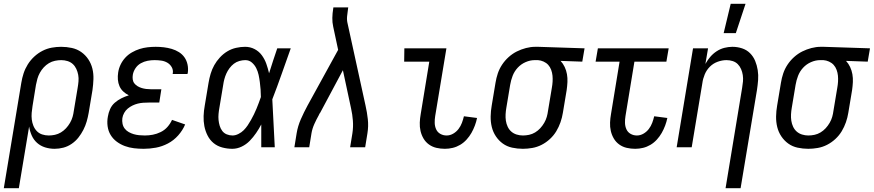

<svg xmlns="http://www.w3.org/2000/svg" viewBox="-48 -774 4592 1009"><path d="M51 215H-28L64 -339Q68 -364 76 -388.5Q84 -413 98 -435.5Q112 -458 132 -476.5Q152 -495 175.5 -507Q199 -519 224 -523.5Q249 -528 273 -528Q302 -528 329.5 -522Q357 -516 379 -500.5Q401 -485 416 -462.5Q431 -440 437.5 -413.5Q444 -387 443 -358Q442 -329 438 -301L418 -181Q414 -158 407.5 -135.5Q401 -113 390 -91.5Q379 -70 364 -51Q349 -32 328.5 -18Q308 -4 285 2Q262 8 239 8Q213 8 189 0.5Q165 -7 147 -23Q129 -39 119 -61.5Q109 -84 105 -109ZM208 -62Q224 -62 240.5 -65.5Q257 -69 272 -78Q287 -87 299 -100Q311 -113 320 -128.5Q329 -144 333.5 -160Q338 -176 340 -192L360 -312Q363 -329 364.5 -346.5Q366 -364 363 -380.5Q360 -397 353 -412Q346 -427 334.5 -437.5Q323 -448 307 -453Q291 -458 274 -458Q258 -458 241 -454.5Q224 -451 209 -442Q194 -433 182 -420Q170 -407 161.5 -391.5Q153 -376 148.5 -360Q144 -344 141 -328L123 -217Q120 -199 118.5 -181Q117 -163 119 -146Q121 -129 127.5 -113Q134 -97 145.5 -85Q157 -73 173.5 -67.5Q190 -62 208 -62Z M707 8Q681 8 656 5Q631 2 608 -6.5Q585 -15 565.5 -29.5Q546 -44 533.5 -64.5Q521 -85 517.5 -110.5Q514 -136 519 -162Q522 -181 530.5 -200.5Q539 -220 555 -234Q571 -248 590 -257.5Q609 -267 629 -273Q613 -281 600 -293Q587 -305 580 -321Q573 -337 571.5 -355.5Q570 -374 573 -393Q576 -414 585.5 -434Q595 -454 610 -470.5Q625 -487 645 -498.5Q665 -510 685.5 -516.5Q706 -523 727.5 -525.5Q749 -528 770 -528Q792 -528 813 -525.5Q834 -523 854.5 -517Q875 -511 892.5 -500Q910 -489 921.5 -472.5Q933 -456 937.5 -435Q942 -414 939 -392L937 -385H859L860 -388Q863 -406 854.5 -421Q846 -436 831.5 -444.5Q817 -453 799.5 -455.5Q782 -458 764 -458Q746 -458 727.5 -454.5Q709 -451 692 -441.5Q675 -432 664 -415.5Q653 -399 650 -381Q648 -369 649.5 -357Q651 -345 658 -336Q665 -327 675 -321Q685 -315 696.5 -311.5Q708 -308 720 -306.5Q732 -305 744 -305H800L789 -235H733Q719 -235 704.5 -234Q690 -233 676 -229.5Q662 -226 648.5 -219.5Q635 -213 623.5 -203.5Q612 -194 604.5 -180.5Q597 -167 595 -153Q593 -138 596 -123.5Q599 -109 607.5 -98Q616 -87 628.5 -80Q641 -73 654.5 -69Q668 -65 683 -63.5Q698 -62 713 -62Q734 -62 755 -66Q776 -70 796.5 -80Q817 -90 832 -107Q847 -124 856 -144L925 -120Q912 -89 888.5 -62.5Q865 -36 834.5 -20Q804 -4 771.5 2Q739 8 707 8Z M1173 8Q1146 8 1120 1Q1094 -6 1074.5 -22Q1055 -38 1043 -61.5Q1031 -85 1026 -111Q1021 -137 1022 -164.5Q1023 -192 1028 -219L1048 -339Q1052 -363 1059 -386.5Q1066 -410 1078 -431.5Q1090 -453 1107.5 -472Q1125 -491 1146.5 -504Q1168 -517 1192.5 -522.5Q1217 -528 1240 -528Q1267 -528 1290 -516Q1313 -504 1328 -483.5Q1343 -463 1351.5 -439Q1360 -415 1366 -389L1367 -392Q1377 -424 1387.5 -456Q1398 -488 1409 -520H1480Q1456 -453 1432.5 -386Q1409 -319 1383 -252Q1387 -189 1389.5 -126Q1392 -63 1396 0H1325Q1325 -30 1325 -60Q1325 -90 1325 -120Q1313 -97 1298 -75Q1283 -53 1264.5 -34Q1246 -15 1222 -3.5Q1198 8 1173 8ZM1174 -62Q1189 -62 1205 -70Q1221 -78 1232.5 -89.5Q1244 -101 1253.5 -115Q1263 -129 1271 -143.5Q1279 -158 1286.5 -173Q1294 -188 1300 -203Q1306 -218 1312 -233.5Q1318 -249 1323 -264Q1323 -284 1321.5 -303.5Q1320 -323 1317.5 -342.5Q1315 -362 1311 -380.5Q1307 -399 1298.5 -416Q1290 -433 1275.5 -445.5Q1261 -458 1241 -458Q1226 -458 1210 -453.5Q1194 -449 1181 -439Q1168 -429 1158 -415.5Q1148 -402 1141.5 -387.5Q1135 -373 1131 -358Q1127 -343 1125 -328L1105 -208Q1102 -192 1100.5 -175.5Q1099 -159 1100.5 -143.5Q1102 -128 1106.5 -113Q1111 -98 1120 -86Q1129 -74 1143.5 -68Q1158 -62 1174 -62Z M1499 0 1511 -74Q1517 -111 1533 -147.5Q1549 -184 1568 -219L1729 -512L1703 -634Q1698 -656 1698.5 -680Q1699 -704 1703 -728L1704 -735H1782L1781 -728Q1778 -708 1776 -688Q1774 -668 1779 -649L1873 -219Q1881 -184 1885 -147.5Q1889 -111 1883 -74L1871 0H1792L1804 -74Q1809 -107 1806.5 -140Q1804 -173 1797 -204L1754 -405L1637 -186Q1636 -184 1635 -182Q1634 -180 1632 -179V-178Q1631 -176 1631 -175.5Q1631 -175 1630 -174Q1629 -173 1628.5 -172Q1628 -171 1628 -170Q1615 -147 1604 -122.5Q1593 -98 1589 -74L1577 0Z M2290 8Q2267 8 2245.5 3Q2224 -2 2206.5 -14.5Q2189 -27 2178 -45.5Q2167 -64 2162 -85.5Q2157 -107 2158 -130Q2159 -153 2163 -175L2208 -450H2076L2077 -520H2298L2239 -164Q2236 -146 2236.5 -128Q2237 -110 2244 -94.5Q2251 -79 2266 -70.5Q2281 -62 2299 -62Q2317 -62 2333.5 -71.5Q2350 -81 2361.5 -96Q2373 -111 2379.5 -128.5Q2386 -146 2390 -163L2459 -154Q2455 -134 2447.5 -114Q2440 -94 2429.5 -75.5Q2419 -57 2404 -40.5Q2389 -24 2370.5 -13Q2352 -2 2331.5 3Q2311 8 2290 8Z M2700 8Q2671 8 2643.5 2Q2616 -4 2594.5 -19.5Q2573 -35 2558 -57.5Q2543 -80 2536.5 -106.5Q2530 -133 2530.5 -162Q2531 -191 2536 -219L2556 -339Q2560 -364 2568 -388Q2576 -412 2590.5 -434Q2605 -456 2625 -474Q2645 -492 2668 -503.5Q2691 -515 2716 -521.5Q2741 -528 2765 -528H2781L3024 -520L3012 -450L2898 -454Q2911 -440 2919.5 -422Q2928 -404 2931.5 -384Q2935 -364 2934 -343Q2933 -322 2930 -301L2910 -181Q2906 -156 2897.5 -131.5Q2889 -107 2875.5 -84.5Q2862 -62 2842 -43.5Q2822 -25 2798.5 -13Q2775 -1 2749.5 3.5Q2724 8 2700 8ZM2700 -62Q2716 -62 2732.5 -65.5Q2749 -69 2764 -78Q2779 -87 2791 -100Q2803 -113 2812 -128.5Q2821 -144 2825.5 -160Q2830 -176 2832 -192L2852 -312Q2855 -328 2856 -344.5Q2857 -361 2855.5 -376.5Q2854 -392 2848.5 -407Q2843 -422 2833 -433Q2823 -444 2808.5 -450.5Q2794 -457 2779 -458H2762Q2738 -458 2714 -447.5Q2690 -437 2672.5 -418Q2655 -399 2646 -375.5Q2637 -352 2633 -328L2613 -208Q2610 -191 2609 -173.5Q2608 -156 2610.5 -139.5Q2613 -123 2620 -108Q2627 -93 2639 -82.5Q2651 -72 2667 -67Q2683 -62 2700 -62Z M3290 8Q3267 8 3245.5 3Q3224 -2 3206.5 -14.5Q3189 -27 3178 -45.5Q3167 -64 3162 -85.5Q3157 -107 3158 -130Q3159 -153 3163 -175L3208 -450H3082L3094 -520H3466L3454 -450H3286L3239 -164Q3236 -146 3236.5 -128Q3237 -110 3244 -94.5Q3251 -79 3266 -70.5Q3281 -62 3299 -62Q3317 -62 3333.5 -71.5Q3350 -81 3361.5 -96Q3373 -111 3379.5 -128.5Q3386 -146 3390 -163L3459 -154Q3455 -134 3447.5 -114Q3440 -94 3429.5 -75.5Q3419 -57 3404 -40.5Q3389 -24 3370.5 -13Q3352 -2 3331.5 3Q3311 8 3290 8Z M3765 215 3852 -312Q3855 -329 3856.5 -346Q3858 -363 3855.5 -379.5Q3853 -396 3846.5 -411Q3840 -426 3829 -437Q3818 -448 3802.5 -453Q3787 -458 3770 -458Q3747 -458 3723.5 -449.5Q3700 -441 3682.5 -423.5Q3665 -406 3655.5 -383Q3646 -360 3643 -337L3587 0H3508L3594 -520H3673L3659 -438Q3670 -458 3684.5 -475Q3699 -492 3718 -504.5Q3737 -517 3758.5 -522.5Q3780 -528 3801 -528Q3827 -528 3851.5 -520Q3876 -512 3893.5 -494.5Q3911 -477 3920.5 -454Q3930 -431 3934 -405.5Q3938 -380 3936 -353.5Q3934 -327 3930 -301L3844 215ZM3755 -600 3792 -754H3870L3819 -600Z M4200 8Q4171 8 4143.5 2Q4116 -4 4094.5 -19.5Q4073 -35 4058 -57.5Q4043 -80 4036.5 -106.5Q4030 -133 4030.5 -162Q4031 -191 4036 -219L4056 -339Q4060 -364 4068 -388Q4076 -412 4090.5 -434Q4105 -456 4125 -474Q4145 -492 4168 -503.5Q4191 -515 4216 -521.5Q4241 -528 4265 -528H4281L4524 -520L4512 -450L4398 -454Q4411 -440 4419.5 -422Q4428 -404 4431.5 -384Q4435 -364 4434 -343Q4433 -322 4430 -301L4410 -181Q4406 -156 4397.5 -131.5Q4389 -107 4375.5 -84.5Q4362 -62 4342 -43.5Q4322 -25 4298.5 -13Q4275 -1 4249.5 3.5Q4224 8 4200 8ZM4200 -62Q4216 -62 4232.5 -65.5Q4249 -69 4264 -78Q4279 -87 4291 -100Q4303 -113 4312 -128.5Q4321 -144 4325.5 -160Q4330 -176 4332 -192L4352 -312Q4355 -328 4356 -344.5Q4357 -361 4355.5 -376.5Q4354 -392 4348.5 -407Q4343 -422 4333 -433Q4323 -444 4308.5 -450.5Q4294 -457 4279 -458H4262Q4238 -458 4214 -447.5Q4190 -437 4172.5 -418Q4155 -399 4146 -375.5Q4137 -352 4133 -328L4113 -208Q4110 -191 4109 -173.5Q4108 -156 4110.5 -139.5Q4113 -123 4120 -108Q4127 -93 4139 -82.5Q4151 -72 4167 -67Q4183 -62 4200 -62Z"/></svg>

Font: Iosevka Term Curly
Style: Italic
Weight: 400
Italic angle: -9°
Designer: Belleve Invis
Foundry: Belleve Invis
Version: Version 32.3.0